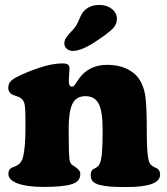

<svg xmlns="http://www.w3.org/2000/svg" viewBox="-20 -753 679 781"><path d="M371.1 -585.4Q312.5 -545.9 275.9 -545.9Q261.7 -545.9 251.7 -554.7Q241.7 -563.5 241.7 -575.7Q241.7 -589.4 249.8 -600.8Q257.8 -612.3 277.8 -633.3Q290.5 -646.5 300.5 -670.4Q310.5 -694.3 315.4 -700.7Q339.4 -732.9 384.3 -732.9Q414.6 -732.9 435.1 -716.6Q455.6 -700.2 455.6 -676.3Q455.6 -655.8 440.4 -638.2Q421.9 -619.1 371.1 -585.4ZM83.5 -230V-267.6Q83.5 -310.5 80.1 -327.9Q76.7 -345.2 65.9 -353Q58.6 -358.4 45.7 -362.5Q32.7 -366.7 28.8 -369.1Q13.7 -377.9 13.7 -395Q13.7 -409.2 20.5 -418.9Q27.3 -428.7 47.9 -439.5Q87.9 -460 140.4 -477.5Q192.9 -495.1 234.4 -495.1Q249 -495.1 255.9 -490.7Q262.7 -486.3 262.7 -474.1Q262.7 -465.8 261.2 -450.2Q259.8 -434.6 259.8 -423.8Q259.8 -400.4 272.9 -400.4Q280.8 -400.4 293 -420.9Q334.5 -489.3 416 -489.3Q460 -489.3 492.4 -474.6Q524.9 -460 542.5 -436.5Q564 -406.7 570.6 -366.2Q577.1 -325.7 577.1 -217.8Q577.1 -138.2 583 -108.9Q586.4 -87.9 596.2 -80.6Q600.6 -76.7 609.1 -72.5Q617.7 -68.4 619.6 -67.4Q631.3 -60.5 631.3 -42.5Q631.3 7.8 494.6 7.8Q455.1 7.8 430.2 6.1Q405.3 4.4 385.7 -0.7Q366.2 -5.9 357.7 -15.1Q349.1 -24.4 349.1 -39.1Q349.1 -58.6 358.4 -64.5Q360.4 -65.4 364.3 -67.4Q368.2 -69.3 371.8 -71.5Q375.5 -73.7 378.4 -76.7Q386.7 -84 391.1 -105Q397.5 -132.3 397.5 -226.1Q397.5 -299.3 381.6 -330.6Q365.7 -361.8 327.6 -361.8Q289.1 -361.8 274.2 -329.8Q259.3 -297.9 259.3 -229Q259.3 -130.4 262.7 -103.5Q265.1 -86.4 276.4 -80.6Q291 -70.8 296.9 -65.4Q306.6 -57.6 306.6 -44.9Q306.6 -14.6 271.7 -3.7Q236.8 7.3 158.2 7.3Q90.3 7.3 52.2 -6.6Q14.2 -20.5 14.2 -45.4Q14.2 -61.5 23.4 -67.9Q27.3 -70.8 37.1 -74.5Q46.9 -78.1 51.3 -81.1Q68.4 -92.3 73.7 -114.3Q83.5 -153.3 83.5 -230Z"/></svg>

Font: Cooper* ExtraBold
Style: Regular
Weight: 800
Designer: Owen Earl
Foundry: indestructible type*
Version: Version 0.001